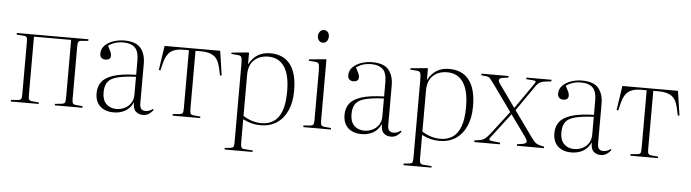

<svg xmlns="http://www.w3.org/2000/svg" viewBox="-53 -967 5116 1421"><g transform="rotate(5 2504.5 -256.5)"><path d="M40 0V-12L94 -16Q110 -18 115 -26Q120 -34 120 -60V-449Q120 -475 115 -483.5Q110 -492 94 -493L40 -497V-509H572V-497L524 -493Q505 -492 499.5 -483.5Q494 -475 494 -452V-57Q494 -35 499.5 -26.5Q505 -18 524 -16L572 -12V0H367V-11L414 -16Q434 -18 439.5 -26.5Q445 -35 445 -58V-493H169V-59Q169 -35 174 -26.5Q179 -18 194 -16L247 -11V0Z M805 14Q741 14 704 -20Q667 -54 667 -118Q667 -167 693 -201.5Q719 -236 780 -255.5Q841 -275 947 -278V-383Q947 -453 917.5 -480.5Q888 -508 834 -508Q798 -508 770 -499Q742 -490 721 -474Q738 -442 743.5 -428.5Q749 -415 749 -403Q749 -370 709 -370Q692 -370 680.5 -380.5Q669 -391 669 -410Q669 -448 695 -473Q721 -498 759.5 -510.5Q798 -523 837 -523Q925 -523 960.5 -479.5Q996 -436 996 -365V-69Q996 -41 1007 -29Q1018 -17 1039 -17Q1056 -17 1069.5 -23Q1083 -29 1093 -37L1099 -30Q1084 -10 1065.5 2Q1047 14 1023 14Q991 14 969.5 -5Q948 -24 949 -73Q924 -24 886.5 -5Q849 14 805 14ZM822 -13Q853 -13 881.5 -26Q910 -39 928.5 -65.5Q947 -92 947 -131V-263Q862 -259 811.5 -246.5Q761 -234 739.5 -206Q718 -178 718 -126Q718 -71 747 -42Q776 -13 822 -13Z M1242 0V-12L1294 -16Q1310 -18 1315 -26Q1320 -34 1320 -60V-493H1277Q1217 -493 1184.5 -468Q1152 -443 1137 -383L1123 -326L1111 -328L1138 -509H1551L1578 -328L1566 -326L1552 -388Q1539 -446 1505 -469.5Q1471 -493 1412 -493H1369V-59Q1369 -35 1374 -26.5Q1379 -18 1394 -16L1447 -11V0Z M1647 216V204L1690 200Q1706 198 1711 190Q1716 182 1716 156V-427Q1716 -465 1710 -476.5Q1704 -488 1683 -489L1635 -493L1636 -503L1761 -515L1765 -511V-428H1766Q1816 -523 1923 -523Q2020 -523 2071 -457.5Q2122 -392 2122 -261Q2122 -176 2094 -114Q2066 -52 2015.5 -19Q1965 14 1896 14Q1862 14 1830 6Q1798 -2 1765 -19V157Q1765 179 1769.5 188.5Q1774 198 1790 200L1855 205V216ZM1903 -2Q1953 -2 1991 -26.5Q2029 -51 2050 -106Q2071 -161 2071 -253Q2071 -375 2029.5 -436Q1988 -497 1911 -497Q1845 -497 1805 -459Q1765 -421 1765 -349V-44Q1830 -2 1903 -2Z M2302 -635Q2284 -635 2273 -648.5Q2262 -662 2262 -680Q2262 -700 2273.5 -714.5Q2285 -729 2303 -729Q2321 -729 2332 -716.5Q2343 -704 2343 -684Q2343 -665 2332.5 -650Q2322 -635 2302 -635ZM2213 0V-12L2265 -16Q2281 -18 2286 -26Q2291 -34 2291 -60V-427Q2291 -465 2285 -476.5Q2279 -488 2258 -489L2210 -493L2211 -503L2336 -515L2340 -511V-59Q2340 -35 2345 -26.5Q2350 -18 2365 -16L2418 -11V0Z M2647 14Q2583 14 2546 -20Q2509 -54 2509 -118Q2509 -167 2535 -201.5Q2561 -236 2622 -255.5Q2683 -275 2789 -278V-383Q2789 -453 2759.5 -480.5Q2730 -508 2676 -508Q2640 -508 2612 -499Q2584 -490 2563 -474Q2580 -442 2585.5 -428.5Q2591 -415 2591 -403Q2591 -370 2551 -370Q2534 -370 2522.5 -380.5Q2511 -391 2511 -410Q2511 -448 2537 -473Q2563 -498 2601.5 -510.5Q2640 -523 2679 -523Q2767 -523 2802.5 -479.5Q2838 -436 2838 -365V-69Q2838 -41 2849 -29Q2860 -17 2881 -17Q2898 -17 2911.5 -23Q2925 -29 2935 -37L2941 -30Q2926 -10 2907.5 2Q2889 14 2865 14Q2833 14 2811.5 -5Q2790 -24 2791 -73Q2766 -24 2728.5 -5Q2691 14 2647 14ZM2664 -13Q2695 -13 2723.5 -26Q2752 -39 2770.5 -65.5Q2789 -92 2789 -131V-263Q2704 -259 2653.5 -246.5Q2603 -234 2581.5 -206Q2560 -178 2560 -126Q2560 -71 2589 -42Q2618 -13 2664 -13Z M2976 216V204L3019 200Q3035 198 3040 190Q3045 182 3045 156V-427Q3045 -465 3039 -476.5Q3033 -488 3012 -489L2964 -493L2965 -503L3090 -515L3094 -511V-428H3095Q3145 -523 3252 -523Q3349 -523 3400 -457.5Q3451 -392 3451 -261Q3451 -176 3423 -114Q3395 -52 3344.5 -19Q3294 14 3225 14Q3191 14 3159 6Q3127 -2 3094 -19V157Q3094 179 3098.5 188.5Q3103 198 3119 200L3184 205V216ZM3232 -2Q3282 -2 3320 -26.5Q3358 -51 3379 -106Q3400 -161 3400 -253Q3400 -375 3358.5 -436Q3317 -497 3240 -497Q3174 -497 3134 -459Q3094 -421 3094 -349V-44Q3159 -2 3232 -2Z M3483 0V-12L3521 -18Q3548 -23 3564 -36.5Q3580 -50 3600 -76L3729 -244L3587 -442Q3568 -468 3558 -479.5Q3548 -491 3529 -493L3492 -497V-509H3693V-497L3654 -492Q3632 -489 3626 -478.5Q3620 -468 3636 -445L3756 -277L3880 -455Q3894 -474 3897 -483Q3900 -492 3871 -494L3826 -497L3827 -509H4013L4012 -497L3969 -492Q3949 -490 3932 -482.5Q3915 -475 3896 -448L3767 -262L3904 -71Q3915 -58 3923 -47Q3931 -36 3944 -28Q3957 -20 3982 -15L4001 -11V0H3800V-12L3833 -16Q3866 -21 3868.5 -34.5Q3871 -48 3856 -68L3740 -229L3618 -69Q3607 -55 3599 -44.5Q3591 -34 3593 -27.5Q3595 -21 3613 -19L3674 -12V0Z M4206 14Q4142 14 4105 -20Q4068 -54 4068 -118Q4068 -167 4094 -201.5Q4120 -236 4181 -255.5Q4242 -275 4348 -278V-383Q4348 -453 4318.5 -480.5Q4289 -508 4235 -508Q4199 -508 4171 -499Q4143 -490 4122 -474Q4139 -442 4144.5 -428.5Q4150 -415 4150 -403Q4150 -370 4110 -370Q4093 -370 4081.5 -380.5Q4070 -391 4070 -410Q4070 -448 4096 -473Q4122 -498 4160.5 -510.5Q4199 -523 4238 -523Q4326 -523 4361.5 -479.5Q4397 -436 4397 -365V-69Q4397 -41 4408 -29Q4419 -17 4440 -17Q4457 -17 4470.5 -23Q4484 -29 4494 -37L4500 -30Q4485 -10 4466.5 2Q4448 14 4424 14Q4392 14 4370.5 -5Q4349 -24 4350 -73Q4325 -24 4287.5 -5Q4250 14 4206 14ZM4223 -13Q4254 -13 4282.5 -26Q4311 -39 4329.5 -65.5Q4348 -92 4348 -131V-263Q4263 -259 4212.5 -246.5Q4162 -234 4140.5 -206Q4119 -178 4119 -126Q4119 -71 4148 -42Q4177 -13 4223 -13Z M4643 0V-12L4695 -16Q4711 -18 4716 -26Q4721 -34 4721 -60V-493H4678Q4618 -493 4585.5 -468Q4553 -443 4538 -383L4524 -326L4512 -328L4539 -509H4952L4979 -328L4967 -326L4953 -388Q4940 -446 4906 -469.5Q4872 -493 4813 -493H4770V-59Q4770 -35 4775 -26.5Q4780 -18 4795 -16L4848 -11V0Z"/></g></svg>

Font: Literata 72pt ExtraLight
Style: Regular
Weight: 200
Designer: Latin by Veronika Burian and Jose Scaglione. Greek by Irene Vlachou. Cyrillic by Vera Evstafieva.
Foundry: TypeTogether
Version: Version 3.002